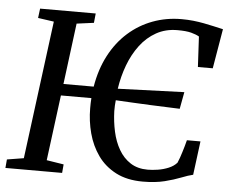

<svg xmlns="http://www.w3.org/2000/svg" viewBox="-53 -814 1054 882"><g transform="rotate(5 474.0 -372.5)"><path d="M636 7.5Q563.5 7.5 512 -19.2Q460.5 -46 428.5 -91Q396.5 -136 381.5 -192.2Q366.5 -248.5 366.5 -307.5Q366.5 -319.5 366.8 -331Q367 -342.5 368 -354H227.5L188.5 -52L267.5 -39.5L264 0H2.5L6 -39.5L83 -52L165.5 -689L92 -699.5L97.5 -743H354L349.5 -699.5L270.5 -689L234.5 -407.5H374Q387.5 -488.5 421 -552.2Q454.5 -616 504.5 -660.5Q554.5 -705 616.8 -728.2Q679 -751.5 749.5 -751.5Q778 -751.5 803.5 -748.8Q829 -746 852.5 -741.5Q876 -737 898.2 -732Q920.5 -727 942.5 -722L911.5 -539H843L835.5 -679Q821 -687.5 798.2 -693.5Q775.5 -699.5 735 -699.5Q680.5 -699.5 637.5 -675.5Q594.5 -651.5 563.5 -610.2Q532.5 -569 513 -516.8Q493.5 -464.5 485 -407.5L791 -418.5L776.5 -340.5Q753.5 -341.5 718 -342.8Q682.5 -344 641.2 -345.8Q600 -347.5 558.2 -349.8Q516.5 -352 480.5 -354Q479 -341.5 478.5 -329.2Q478 -317 478 -303.5Q479.5 -255.5 489.5 -209.8Q499.5 -164 520.5 -127.8Q541.5 -91.5 574.5 -70.2Q607.5 -49 654 -49Q675 -49 700.8 -53Q726.5 -57 750 -66.8Q773.5 -76.5 788 -93Q793 -104.5 797.5 -117.2Q802 -130 806.2 -143.8Q810.5 -157.5 814.5 -171.5Q818.5 -185.5 822 -199.5H884.5L864.5 -44Q842.5 -39 811 -26.5Q779.5 -14 736.5 -3.2Q693.5 7.5 636 7.5Z"/></g></svg>

Font: Merriweather 20pt
Style: Italic
Weight: 400
Italic angle: -7.8°
Version: Version 2.101